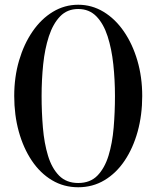

<svg xmlns="http://www.w3.org/2000/svg" viewBox="-20 -780 660 810"><path d="M310 10Q249 10 199.2 -19.8Q149.5 -49.5 114 -102.5Q78.5 -155.5 59.2 -225.2Q40 -295 40 -375Q40 -455 60.5 -524.8Q81 -594.5 117.5 -647.5Q154 -700.5 203.2 -730.2Q252.5 -760 310 -760Q367.5 -760 416.8 -730.2Q466 -700.5 502.5 -647.5Q539 -594.5 559.5 -524.8Q580 -455 580 -375Q580 -295 560.8 -225.2Q541.5 -155.5 506 -102.5Q470.5 -49.5 420.8 -19.8Q371 10 310 10ZM310 -8Q360.5 -8 391 -39.2Q421.5 -70.5 437.8 -123.2Q454 -176 459.5 -241.5Q465 -307 465 -375Q465 -443 458 -508.5Q451 -574 434 -626.8Q417 -679.5 386.8 -710.8Q356.5 -742 310 -742Q263.5 -742 233.5 -710.8Q203.5 -679.5 186.2 -626.8Q169 -574 162.2 -508.5Q155.5 -443 155.5 -375Q155.5 -307 161 -241.5Q166.5 -176 182.5 -123.2Q198.5 -70.5 229.2 -39.2Q260 -8 310 -8Z"/></svg>

Font: Bodoni Moda SC
Style: Regular
Weight: 400
Designer: Owen Earl
Foundry: indestructible type
Version: Version 2.005